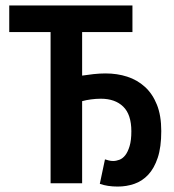

<svg xmlns="http://www.w3.org/2000/svg" viewBox="-20 -674 640 706"><path d="M413 12Q375 12 347 2L366 -88Q372 -86 380 -84Q388 -82 396 -82Q407 -82 419 -86.5Q431 -91 440.5 -103Q450 -115 456.5 -136.5Q463 -158 463 -191Q463 -253 433 -282Q403 -311 351 -311Q333 -311 314.5 -308.5Q296 -306 282 -302V0H166V-556H14V-654H467V-556H282V-396Q301 -399 324 -401.5Q347 -404 368 -404Q411 -404 448 -392Q485 -380 513 -354.5Q541 -329 557 -289Q573 -249 573 -192Q573 -133 560 -94Q547 -55 525 -31.5Q503 -8 474 2Q445 12 413 12Z"/></svg>

Font: Source Code Pro Semibold
Style: Regular
Weight: 600
Monospace: yes
Designer: Paul D. Hunt, Teo Tuominen
Foundry: Adobe Systems Incorporated
Version: Version 2.030;PS 1.000;hotconv 16.6.51;makeotf.lib2.5.65220